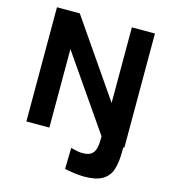

<svg xmlns="http://www.w3.org/2000/svg" viewBox="-138 -851 1072 1202"><g transform="rotate(15 398.5 -250.0)"><path d="M716 -740V0H709V24Q709 99.5 693 146Q677 192.5 635.8 216.2Q594.5 240 519.5 240Q487.5 240 450.5 234.8Q413.5 229.5 392 224L395 87L405.5 90Q428.5 95.5 441.5 98Q454.5 100.5 471.5 100.5Q505.5 100.5 524.5 88.5Q543.5 76.5 551.5 51.5Q559.5 26.5 559.5 -15.5V-32L230 -509V0H81V-740H229L566.5 -250V-740Z"/></g></svg>

Font: 1883 Sans
Style: Bold
Weight: 700
Designer: 1883 Sans project is a fork of Public Sans.
Version: Version 1.009